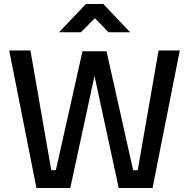

<svg xmlns="http://www.w3.org/2000/svg" viewBox="-20 -939 944 959"><path d="M26 -687H132L236 -89H259L392 -683H512L645 -89H668L772 -687H878L742 0H573L452 -560L331 0H162ZM275 -778 409 -919H496L630 -778H522L454 -848L384 -778Z"/></svg>

Font: TitilliumText
Style: Medium
Weight: 500
Designer: Accademia di Belle Arti di Urbino and others
Foundry: Accademia di Belle Arti di Urbino and others.
Version: Version 60.001